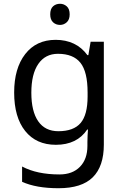

<svg xmlns="http://www.w3.org/2000/svg" viewBox="-20 -757 655 1017"><path d="M275 -546Q328 -546 370.5 -526Q413 -506 443 -465H448L460 -536H530V9Q530 124 471.5 182Q413 240 290 240Q172 240 97 206V125Q176 167 295 167Q364 167 403.5 126.5Q443 86 443 16V-5Q443 -17 444 -39.5Q445 -62 446 -71H442Q388 10 276 10Q172 10 113.5 -63Q55 -136 55 -267Q55 -395 113.5 -470.5Q172 -546 275 -546ZM287 -472Q220 -472 183 -418.5Q146 -365 146 -266Q146 -167 182.5 -114.5Q219 -62 289 -62Q370 -62 407 -105.5Q444 -149 444 -246V-267Q444 -377 406 -424.5Q368 -472 287 -472ZM298 -737Q318 -737 333.5 -723.5Q349 -710 349 -681Q349 -653 333.5 -639Q318 -625 298 -625Q276 -625 261 -639Q246 -653 246 -681Q246 -710 261 -723.5Q276 -737 298 -737Z"/></svg>

Font: Noto Sans Nushu
Style: Regular
Weight: 400
Designer: Lisa Huang
Foundry: Lisa Huang
Version: Version 1.003; ttfautohint (v1.8.4.7-5d5b)